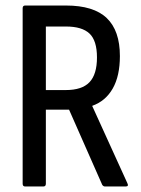

<svg xmlns="http://www.w3.org/2000/svg" viewBox="-20 -675 510 695"><path d="M71 0Q62 0 62 -10V-645Q62 -655 71 -655H219Q319 -655 366.5 -609.5Q414 -564 414 -472Q414 -400 388 -354.5Q362 -309 314 -292V-291L441 -12Q447 0 435 0H360Q354 0 350 -6L230 -278H146V-10Q146 0 137 0ZM146 -349H218Q277 -349 304 -377.5Q331 -406 331 -467Q331 -528 304 -553.5Q277 -579 219 -579H146Z"/></svg>

Font: Sofia Sans Condensed Medium
Style: Regular
Weight: 500
Designer: Botio Nikoltchev, Ani Petrova
Foundry: lettersoup
Version: Version 4.101; ttfautohint (v1.8.4.7-5d5b)